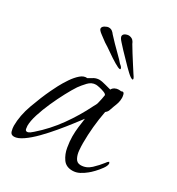

<svg xmlns="http://www.w3.org/2000/svg" viewBox="-140 -638 676 734"><g transform="rotate(30 198.0 -271.0)"><path d="M250 -420Q244 -420 225.5 -431Q207 -442 186.5 -456.5Q166 -471 151 -480Q142 -487 125.5 -499Q109 -511 109 -518Q109 -526 118.5 -531.5Q128 -537 135 -537Q144 -537 150 -532.5Q156 -528 161 -521Q170 -511 185.5 -495Q201 -479 216.5 -464Q232 -449 240 -439Q243 -437 248 -432Q253 -427 253 -422Q253 -420 250 -420ZM311 -410Q304 -411 288.5 -425.5Q273 -440 255.5 -458.5Q238 -477 226 -489Q219 -497 205 -512Q191 -527 193 -535Q195 -543 205 -546.5Q215 -550 222 -548Q231 -546 236 -540.5Q241 -535 244 -527Q251 -515 262.5 -496.5Q274 -478 286 -459.5Q298 -441 305 -430Q307 -427 311 -421Q315 -415 314 -411Q313 -409 311 -410ZM287 7Q259 7 245 -13Q231 -33 226.5 -59.5Q222 -86 222 -107Q222 -128 224.5 -148.5Q227 -169 230 -189Q220 -176 202 -152.5Q184 -129 161 -101.5Q138 -74 114 -49.5Q90 -25 67.5 -9.5Q45 6 29 6Q15 6 11.5 -7Q8 -20 8 -30Q8 -75 26 -125Q44 -175 63 -215Q68 -226 78 -245Q88 -264 101.5 -284Q115 -304 130 -317Q145 -330 160 -328Q171 -335 181.5 -340.5Q192 -346 205 -346Q213 -346 231.5 -341Q250 -336 258 -334Q262 -342 270 -346Q278 -350 286 -350Q294 -350 297 -349Q301 -351 303 -351Q309 -351 311 -342.5Q313 -334 313 -329Q313 -316 310 -306Q307 -296 302 -284Q298 -274 295.5 -265.5Q293 -257 284 -250Q277 -214 273.5 -177.5Q270 -141 270 -104Q270 -91 271.5 -73Q273 -55 280.5 -41Q288 -27 304 -27Q329 -27 348.5 -45.5Q368 -64 381 -81Q383 -84 386 -87.5Q389 -91 393 -93L396 -87Q396 -77 386 -63Q376 -49 364 -36.5Q352 -24 344 -18Q332 -8 317.5 -0.5Q303 7 287 7ZM63 -35Q69 -35 76 -40Q83 -45 87 -49Q134 -90 170.5 -141Q207 -192 234 -247Q237 -252 240 -258Q243 -264 244 -270Q246 -278 248 -287.5Q250 -297 251 -305Q250 -310 240 -314Q230 -318 218.5 -320.5Q207 -323 202 -323Q183 -323 168.5 -307.5Q154 -292 144 -278Q132 -260 116.5 -231Q101 -202 86.5 -169.5Q72 -137 62.5 -107Q53 -77 53 -56Q53 -51 54.5 -43Q56 -35 63 -35ZM250 -420Q244 -420 225.5 -431Q207 -442 186.5 -456.5Q166 -471 151 -480Q142 -487 125.5 -499Q109 -511 109 -518Q109 -526 118.5 -531.5Q128 -537 135 -537Q144 -537 150 -532.5Q156 -528 161 -521Q170 -511 185.5 -495Q201 -479 216.5 -464Q232 -449 240 -439Q243 -437 248 -432Q253 -427 253 -422Q253 -420 250 -420Z"/></g></svg>

Font: Moon Dance
Style: Regular
Weight: 400
Designer: Robert E. Leuschke
Foundry: Robert E. Leuschke
Version: Version 1.010; ttfautohint (v1.8.3)